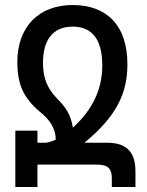

<svg xmlns="http://www.w3.org/2000/svg" viewBox="-20 -744 584 764"><path d="M270 -236C262 -287 242 -317 208 -351C169 -391 151 -433 151 -493C151 -586 191 -638 269 -638C347 -638 387 -587 387 -483C387 -391 350 -309 270 -236ZM163 -176H129V-224H41V0H129V-89H366C412 -89 425 -71 425 -33V0H519V-61C519 -143 481 -176 405 -176H316C442 -280 487 -371 487 -488C487 -644 404 -724 269 -724C135 -724 49 -638 49 -497C49 -408 73 -355 139 -299C179 -267 201 -233 202 -189C194 -183 174 -178 163 -176Z"/></svg>

Font: Noto Sans Armenian Condensed Medium
Style: Regular
Weight: 500
Width: 3
Designer: Monotype Design Team
Foundry: Monotype Imaging Inc.
Version: Version 2.008